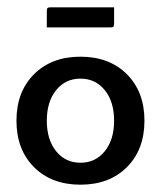

<svg xmlns="http://www.w3.org/2000/svg" viewBox="-20 -500 440 525"><path d="M108 -425V-469Q108 -476 110 -478Q112 -480 119 -480H292V-436Q292 -429 290 -427Q288 -425 281 -425ZM73 -43Q25 -91 25 -170Q25 -249 73 -297Q121 -345 200 -345Q279 -345 327 -297Q375 -249 375 -170Q375 -91 327 -43Q279 5 200 5Q121 5 73 -43ZM133.5 -253.5Q108 -222 108 -170Q108 -118 133.5 -86.5Q159 -55 200 -55Q241 -55 266.5 -86.5Q292 -118 292 -170Q292 -222 266.5 -253.5Q241 -285 200 -285Q159 -285 133.5 -253.5Z"/></svg>

Font: Glametrix
Style: Bold
Weight: 700
Designer: gluk
Foundry: gluk
Version: Version 0.40